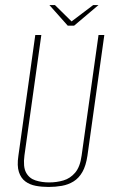

<svg xmlns="http://www.w3.org/2000/svg" viewBox="-20 -730 458 762"><path d="M173 12Q146 12 122 7.5Q98 3 80.5 -10Q63 -23 55 -47.5Q47 -72 53 -112L120 -591H144L77 -113Q71 -68 83.5 -45Q96 -22 121 -14Q146 -6 175 -6Q205 -6 232 -14Q259 -22 278.5 -45Q298 -68 304 -113L371 -591H394L327 -112Q321 -72 307 -47.5Q293 -23 272 -10Q251 3 225.5 7.5Q200 12 173 12ZM249 -628 176 -710H198L264 -645L350 -710H371L274 -628Z"/></svg>

Font: Alumni Sans Thin Thin
Style: Italic
Weight: 250
Italic angle: -8°
Version: Version 1.016